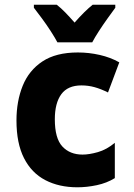

<svg xmlns="http://www.w3.org/2000/svg" viewBox="-20 -786 570 816"><path d="M309 10Q231 10 172.5 -20.5Q114 -51 82 -114Q50 -177 50 -274Q50 -356 76.5 -421.5Q103 -487 160.5 -525Q218 -563 311 -563Q358 -563 404 -552.5Q450 -542 487 -521L439 -393Q409 -408 382 -415.5Q355 -423 326 -423Q268 -423 240.5 -385.5Q213 -348 213 -279Q213 -198 245 -163.5Q277 -129 331 -129Q359 -129 396 -139.5Q433 -150 468 -179V-29Q434 -8 391.5 1Q349 10 309 10ZM224 -606Q214 -625 196 -653Q178 -681 158 -708Q138 -735 124 -753V-766H221Q239 -752 257.5 -733Q276 -714 297 -690Q340 -739 374 -766H470V-753Q456 -734 437 -707.5Q418 -681 400.5 -654Q383 -627 372 -606Z"/></svg>

Font: Noto Sans Mono Condensed Black
Style: Regular
Weight: 900
Width: 3
Designer: Monotype Design Team
Foundry: Monotype Imaging Inc.
Version: Version 2.014